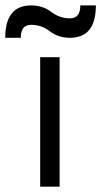

<svg xmlns="http://www.w3.org/2000/svg" viewBox="-91 -704 382 724"><path d="M60.5 0V-488.3H133.8V0ZM-71.3 -561.5Q-71.3 -683.6 26.4 -683.6Q70.3 -683.6 102.1 -659.2Q133.8 -634.8 172.9 -634.8Q211.9 -634.8 211.9 -683.6H270.5Q270.5 -561.5 172.9 -561.5Q128.9 -561.5 97.2 -585.9Q65.4 -610.4 26.4 -610.4Q-12.7 -610.4 -12.7 -561.5Z"/></svg>

Font: Sanitrixie
Style: Regular
Weight: 400
Designer: Jayvee D. Enaguas (Grand Chaos)
Version: Version 1.1 - 6/9/2013